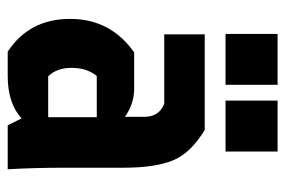

<svg xmlns="http://www.w3.org/2000/svg" viewBox="-141 -599 740 498"><g transform="rotate(90 229.0 -350.0)"><path d="M284 -231H177Q156 -205 156 -166Q156 -127 178 -105H284ZM69 -511H317Q377 -475 396 -428.5Q415 -382 415 -302V-152Q415 -69 419 0H305L287 -36Q248 0 177 0H114Q29 -56 29 -161.5Q29 -267 116 -328H210Q249 -328 283 -304V-354Q283 -393 249 -406H69ZM68 -565V-700H200V-565ZM241 -565V-700H373V-565Z"/></g></svg>

Font: Jockey One
Style: Regular
Weight: 400
Designer: TypeTogether
Foundry: TypeTogether
Version: Version 1.002